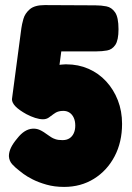

<svg xmlns="http://www.w3.org/2000/svg" viewBox="-20 -713 519 755"><path d="M232 22Q194 22 162.5 13Q131 4 108.5 -7.5Q86 -19 72.5 -29Q59 -39 57 -41Q41 -53 28.5 -66.5Q16 -80 15 -99Q15 -115 23 -132Q31 -149 48 -169Q62 -187 77 -196.5Q92 -206 108 -207Q123 -208 136.5 -202Q150 -196 173 -179Q176 -177 182 -173Q188 -169 198.5 -165.5Q209 -162 226 -162Q242 -162 253 -169Q264 -176 270 -189Q276 -202 276 -219Q276 -237 270 -250Q264 -263 253.5 -270Q243 -277 229 -277Q219 -277 211.5 -275Q204 -273 199 -270Q194 -267 190 -264Q181 -257 171.5 -250.5Q162 -244 149 -244Q135 -244 118 -249.5Q101 -255 84 -264Q55 -280 41 -294.5Q27 -309 27 -323L64 -602Q66 -617 72 -638.5Q78 -660 97 -676.5Q116 -693 156 -693L355 -692Q378 -692 398.5 -688Q419 -684 432.5 -664.5Q446 -645 446 -598Q446 -555 433.5 -536.5Q421 -518 401 -514.5Q381 -511 360 -511H221L214 -458Q218 -459 222 -459Q226 -459 229.5 -459.5Q233 -460 237 -460H241Q288 -460 328 -442.5Q368 -425 397.5 -393Q427 -361 443.5 -318.5Q460 -276 460 -226Q460 -154 430.5 -98Q401 -42 349.5 -10Q298 22 232 22Z"/></svg>

Font: Fredoka SemiCondensed
Style: Bold
Weight: 700
Width: 4
Designer: Ben Nathan
Foundry: Milena B. Brandão, Ben Nathan
Version: Version 2.001